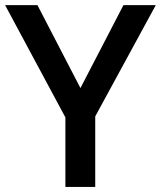

<svg xmlns="http://www.w3.org/2000/svg" viewBox="-20 -734 632 754"><path d="M354 0H236.8V-272.9L0 -713.9H127L295.9 -388.2L464.8 -713.9H591.8L354 -276.9Z"/></svg>

Font: OpenSans-Semibold
Style: Regular
Weight: 600
Foundry: Ascender Corporation
Version: Version 1.10